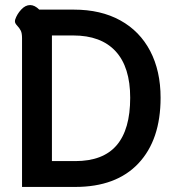

<svg xmlns="http://www.w3.org/2000/svg" viewBox="-20 -738 693 758"><path d="M67 -587Q67 -607 62 -617Q57 -627 48 -636.5Q39 -646 39 -653Q39 -658 40 -661Q47 -682 63.5 -700Q80 -718 99 -718Q117 -718 135 -700H272Q378 -700 455 -657.5Q532 -615 573 -536.5Q614 -458 614 -352Q614 -186 526.5 -93Q439 0 277 0H67ZM277 -102Q387 -102 440.5 -164.5Q494 -227 494 -352Q494 -473 436.5 -535.5Q379 -598 269 -598H185V-102Z"/></svg>

Font: Niramit SemiBold
Style: Regular
Weight: 600
Designer: Katatrad Aksorn Co.,Ltd.
Foundry: Cadson Demak Co.,Ltd.
Version: Version 1.001; ttfautohint (v1.6)